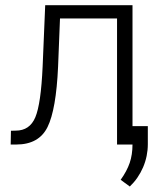

<svg xmlns="http://www.w3.org/2000/svg" viewBox="-20 -548 603 728"><path d="M482.4 -528.3V0H423.8V-478H207.5L200.2 -294.9Q192.9 -132.3 160.2 -66.2Q127.4 0 41.5 0H20.5L21.5 -52.2L39.6 -52.7Q92.8 -52.7 114 -103.5Q135.3 -154.3 141.6 -294.9L151.4 -528.3ZM540.5 -1.5Q540.5 44.4 522.5 86.4Q504.4 128.4 472.2 159.2L437.5 133.8Q460.9 101.1 471.7 69.8Q482.4 38.6 482.4 -0.5V-69.8H540.5Z"/></svg>

Font: Franko
Style: Light
Weight: 300
Designer: Google
Version: Version 1.200310; 2013